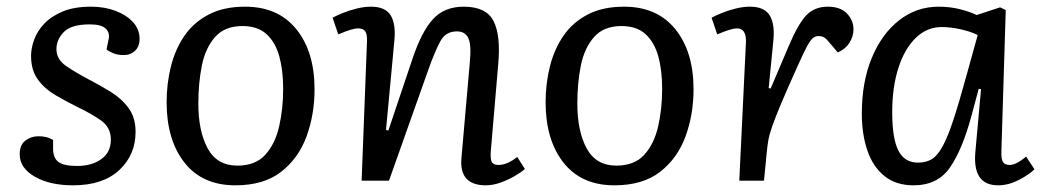

<svg xmlns="http://www.w3.org/2000/svg" viewBox="-20 -541 3124 575"><path d="M211 -44Q255 -44 283.5 -64.5Q312 -85 312 -123Q312 -160 281.5 -181Q251 -202 211 -221Q179 -237 147 -255.5Q115 -274 94 -302Q73 -330 73 -374Q73 -396 82 -421.5Q91 -447 112 -469.5Q133 -492 167.5 -506.5Q202 -521 253 -521Q293 -521 326 -508.5Q359 -496 378.5 -474.5Q398 -453 398 -425Q398 -402 384.5 -389Q371 -376 350 -376Q333 -376 319.5 -381.5Q306 -387 299 -393L305 -422Q310 -442 297 -455Q284 -468 249 -468Q193 -468 171 -445Q149 -422 149 -394Q149 -363 178.5 -343Q208 -323 246 -303Q279 -286 311.5 -266Q344 -246 365 -217.5Q386 -189 386 -146Q386 -77 337 -31.5Q288 14 199 14Q129 14 84 -12Q39 -38 39 -79Q39 -107 56 -120Q73 -133 95 -133Q121 -133 139 -122V-96Q139 -68 155 -56Q171 -44 211 -44Z M685 14Q586 14 532.5 -54Q479 -122 479 -235Q479 -291 492 -342.5Q505 -394 532.5 -434Q560 -474 605 -497.5Q650 -521 714 -521Q813 -521 867.5 -453.5Q922 -386 922 -274Q922 -198 898 -132.5Q874 -67 822 -26.5Q770 14 685 14ZM691 -45Q745 -45 774.5 -77.5Q804 -110 816 -162.5Q828 -215 828 -275Q828 -330 816.5 -372Q805 -414 778.5 -438.5Q752 -463 706 -463Q653 -463 624 -430Q595 -397 584.5 -344.5Q574 -292 574 -231Q574 -148 602 -96.5Q630 -45 691 -45Z M1552 -35Q1541 -25 1521 -13.5Q1501 -2 1478.5 6Q1456 14 1435 14Q1354 14 1362 -69L1387 -354Q1392 -407 1382.5 -427Q1373 -447 1348 -447Q1315 -447 1299 -418Q1283 -389 1262 -330L1145 0H1063L1079 -416Q1080 -438 1074 -447Q1068 -456 1052 -456Q1035 -456 993 -438L976 -488Q987 -494 1006.5 -502Q1026 -510 1048.5 -515.5Q1071 -521 1091 -521Q1134 -521 1150 -495Q1166 -469 1161 -419L1136 -152L1143 -150L1216 -367Q1243 -447 1277 -484Q1311 -521 1369 -521Q1436 -521 1458 -478Q1480 -435 1472 -348L1450 -90Q1448 -66 1452.5 -56.5Q1457 -47 1473 -47Q1499 -47 1529 -71Z M1820 14Q1721 14 1667.5 -54Q1614 -122 1614 -235Q1614 -291 1627 -342.5Q1640 -394 1667.5 -434Q1695 -474 1740 -497.5Q1785 -521 1849 -521Q1948 -521 2002.5 -453.5Q2057 -386 2057 -274Q2057 -198 2033 -132.5Q2009 -67 1957 -26.5Q1905 14 1820 14ZM1826 -45Q1880 -45 1909.5 -77.5Q1939 -110 1951 -162.5Q1963 -215 1963 -275Q1963 -330 1951.5 -372Q1940 -414 1913.5 -438.5Q1887 -463 1841 -463Q1788 -463 1759 -430Q1730 -397 1719.5 -344.5Q1709 -292 1709 -231Q1709 -148 1737 -96.5Q1765 -45 1826 -45Z M2214 -416Q2215 -456 2187 -456Q2170 -456 2128 -438L2111 -488Q2122 -494 2141.5 -502Q2161 -510 2183.5 -515.5Q2206 -521 2226 -521Q2269 -521 2285 -495Q2301 -469 2296 -419L2282 -277L2288 -276L2342 -403Q2371 -471 2395.5 -496Q2420 -521 2459 -521Q2497 -521 2516.5 -500.5Q2536 -480 2536 -453Q2536 -432 2524 -413Q2512 -394 2489 -384L2466 -411Q2455 -425 2448 -429Q2441 -433 2432 -433Q2422 -433 2414.5 -427Q2407 -421 2397 -402.5Q2387 -384 2370 -346Q2337 -273 2319 -230Q2301 -187 2292.5 -162.5Q2284 -138 2281 -121Q2278 -104 2276 -82L2268 0H2194Z M2979 -90Q2978 -65 2983.5 -56Q2989 -47 3004 -47Q3023 -47 3053 -72L3078 -34Q3062 -18 3031 -2Q3000 14 2969 14Q2892 14 2901 -86L2918 -274L2911 -275L2889 -193Q2862 -93 2825 -39.5Q2788 14 2716 14Q2663 14 2628.5 -14Q2594 -42 2577.5 -90.5Q2561 -139 2561 -201Q2561 -296 2591 -368Q2621 -440 2673 -480.5Q2725 -521 2791 -521Q2826 -521 2856.5 -513Q2887 -505 2905 -496L2975 -519L2992 -511ZM2729 -54Q2753 -54 2770 -64Q2787 -74 2802.5 -102Q2818 -130 2835 -181.5Q2852 -233 2875 -317L2908 -436Q2889 -446 2858 -453Q2827 -460 2800 -460Q2756 -460 2722.5 -427.5Q2689 -395 2670.5 -337.5Q2652 -280 2652 -205Q2652 -126 2670.5 -90Q2689 -54 2729 -54Z"/></svg>

Font: Literata 12pt
Style: Italic
Weight: 400
Italic angle: -2°
Designer: Latin by Veronika Burian and Jose Scaglione. Greek by Irene Vlachou. Cyrillic by Vera Evstafieva
Foundry: TypeTogether
Version: Version 3.002